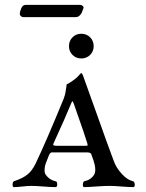

<svg xmlns="http://www.w3.org/2000/svg" viewBox="-20 -762 595 785"><path d="M85 -742H308Q314 -742 318.5 -737.5Q323 -733 321 -728Q317 -716 314.5 -710.5Q312 -705 305.5 -698.5Q299 -692 290 -692H75Q70 -692 65.5 -696Q61 -700 61 -704Q61 -715 67 -728.5Q73 -742 85 -742ZM262 -573Q262 -595 276.5 -609.5Q291 -624 312 -624Q334 -624 348.5 -609.5Q363 -595 363 -573Q363 -552 348.5 -537.5Q334 -523 312 -523Q291 -523 276.5 -537.5Q262 -552 262 -573ZM37 3Q31 3 31.5 -8Q32 -19 37 -21Q74 -33 94 -50Q111 -64 125 -92Q169 -184 241 -360Q246 -374 248 -386Q249 -391 250 -399Q251 -407 252 -412L253 -418Q259 -419 276 -431Q293 -443 298 -449Q310 -463 312 -463Q316 -463 319 -454Q339 -400 378.5 -288Q418 -176 444 -107Q455 -75 479 -50Q501 -26 524 -21Q530 -19 531 -8Q532 3 524 3Q506 3 476.5 0.5Q447 -2 428 -2Q406 -2 373 0.5Q340 3 324 3Q320 3 319 -3Q318 -9 320 -15Q322 -21 325 -21Q351 -26 365 -48Q373 -62 367 -89Q365 -100 353 -132Q351 -139 334 -139H192Q185 -139 180 -127Q164 -87 164 -84Q160 -59 165 -51Q180 -27 207 -21Q214 -20 214 -8.5Q214 3 207 3Q187 3 157 0.5Q127 -2 108 -2Q94 -2 72 0.5Q50 3 37 3ZM270 -337Q249 -285 199 -176Q196 -170 199 -168Q202 -166 212 -166H329Q337 -166 338 -167Q339 -168 337 -176Q331 -198 282 -337Q279 -345 277.5 -347Q276 -349 274.5 -347Q273 -345 270 -337Z"/></svg>

Font: EB Garamond 12 All SC
Style: AllSC
Weight: 400
Version: Version 0.016 ; ttfautohint (v0.97) -l 8 -r 50 -G 200 -x 0 -